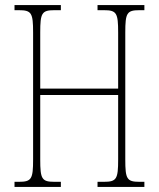

<svg xmlns="http://www.w3.org/2000/svg" viewBox="-20 -734 623 754"><path d="M37 0H219V-20H194C144 -20 138 -31 138 -108V-361H444V-108C444 -31 438 -20 388 -20H363V0H547V-20H528C478 -20 472 -31 472 -108V-606C472 -683 478 -694 528 -694H547V-714H363V-694H388C438 -694 444 -683 444 -606V-386H138V-606C138 -683 144 -694 194 -694H219V-714H37V-694H54C104 -694 110 -683 110 -606V-108C110 -31 104 -20 54 -20H37Z"/></svg>

Font: Noto Serif Lao ExtraCondensed Thin
Style: Regular
Weight: 100
Width: 2
Designer: Monotype Design Team
Foundry: Monotype Imaging Inc.
Version: Version 2.003